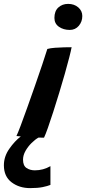

<svg xmlns="http://www.w3.org/2000/svg" viewBox="-102 -707 444 988"><path d="M248.5 -687Q280 -687 300.8 -669Q321.5 -651 321.5 -624.5Q321.5 -595.5 303.5 -574.2Q285.5 -553 257 -553Q224.5 -553 201.2 -569.2Q178 -585.5 178 -614.5Q178 -650 198.2 -668.5Q218.5 -687 248.5 -687ZM124.5 1.5Q112 1.5 96 1Q79 10.5 60.5 28.8Q42 47 29.2 69.5Q16.5 92 16.5 114.5Q16.5 145.5 34.5 157.5Q52.5 169.5 77.5 169.5Q120.5 169.5 157.5 148V244.5Q143 250.5 117.5 255.8Q92 261 53 261Q-3 261 -42.5 231Q-82 201 -82 143.5Q-82 98.5 -54.2 58.8Q-26.5 19 5 -5Q-6.5 -6 -17.5 -7Q-11 -20 4 -59.5Q19 -99 38.2 -153.2Q57.5 -207.5 77.8 -265.2Q98 -323 115 -373.5Q132 -424 141.5 -455Q157.5 -459.5 181.2 -461.2Q205 -463 228.2 -463.5Q251.5 -464 266.5 -464Q263.5 -447 254.2 -410.8Q245 -374.5 231.5 -327Q218 -279.5 202.5 -228.8Q187 -178 172 -131.2Q157 -84.5 144.5 -49.2Q132 -14 124.5 1.5Z"/></svg>

Font: Grandstander SemiBold
Style: Italic
Weight: 600
Italic angle: -15°
Designer: Tyler Finck
Foundry: Etcetera Type Co
Version: Version 1.200; ttfautohint (v1.8.3)